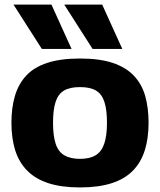

<svg xmlns="http://www.w3.org/2000/svg" viewBox="-20 -810 700 840"><path d="M30 -273Q30 -339 45.5 -391Q61 -443 95 -479.5Q129 -516 187 -535Q245 -554 330 -554Q415 -554 472.5 -535Q530 -516 565 -479.5Q600 -443 615 -391Q630 -339 630 -273Q630 -205 613.5 -152.5Q597 -100 561.5 -63.5Q526 -27 468.5 -8.5Q411 10 330 10Q249 10 192 -8.5Q135 -27 99 -63.5Q63 -100 46.5 -152.5Q30 -205 30 -273ZM212 -273Q212 -216 223.5 -181Q235 -146 261.5 -130.5Q288 -115 330 -115Q372 -115 398 -130.5Q424 -146 436 -181Q448 -216 448 -273Q448 -329 437 -363.5Q426 -398 400.5 -413.5Q375 -429 330 -429Q285 -429 259.5 -413.5Q234 -398 223 -363.5Q212 -329 212 -273ZM163 -596 39 -790H205L293 -596ZM385 -596 261 -790H427L515 -596Z"/></svg>

Font: Georama SemiExpanded
Style: Bold
Weight: 700
Width: 6
Designer: Jean-Baptiste Levee
Foundry: Production Type
Version: Version 1.001